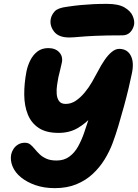

<svg xmlns="http://www.w3.org/2000/svg" viewBox="-20 -964 715 994"><path d="M264 10Q208 10 163.5 -5.5Q119 -21 88.5 -46Q58 -71 45 -102.5Q32 -134 38 -165Q41 -179 50 -193Q59 -207 74 -216Q89 -225 109 -225Q126 -225 137.5 -215.5Q149 -206 160 -192.5Q171 -179 185 -165.5Q199 -152 220 -142.5Q241 -133 273 -133Q312 -133 339.5 -153.5Q367 -174 385 -207Q403 -240 415 -275Q422 -295 433 -329Q444 -363 456 -402.5Q468 -442 480 -480Q492 -518 501 -548Q510 -578 514 -591L530 -453Q496 -406 460 -365.5Q424 -325 381.5 -300.5Q339 -276 283 -276Q219 -276 180.5 -301.5Q142 -327 124 -371.5Q106 -416 105.5 -473.5Q105 -531 117 -594Q123 -624 137 -652Q151 -680 174 -697.5Q197 -715 230 -715Q267 -715 287 -693Q307 -671 300 -639Q297 -623 292 -604.5Q287 -586 282 -563Q279 -547 275.5 -524Q272 -501 273.5 -478.5Q275 -456 285.5 -441Q296 -426 320 -426Q348 -426 372.5 -442.5Q397 -459 418.5 -485Q440 -511 457 -540.5Q474 -570 487 -595Q504 -628 522 -654Q540 -680 559 -695.5Q578 -711 597 -711Q638 -711 656.5 -677Q675 -643 663 -585Q657 -555 646.5 -510.5Q636 -466 622 -414.5Q608 -363 593 -313Q578 -263 563 -223Q547 -180 521.5 -138.5Q496 -97 460 -63.5Q424 -30 375.5 -10Q327 10 264 10ZM338 -770Q283 -770 259.5 -801Q236 -832 243 -867Q247 -887 263 -905Q279 -923 327 -929Q367 -935 399.5 -938Q432 -941 464 -942.5Q496 -944 534 -944Q593 -944 624.5 -925.5Q656 -907 667 -881.5Q678 -856 674 -835Q668 -810 652.5 -795.5Q637 -781 614 -781Q528 -781 474 -778.5Q420 -776 388.5 -773Q357 -770 338 -770Z"/></svg>

Font: Shantell Sans ExtraBold
Style: Italic
Weight: 800
Italic angle: -11°
Designer: Stephen Nixon, Anya Danilova, Shantell Martin
Foundry: Arrow Type
Version: Version 1.011;[c5ecc13dd]